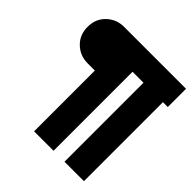

<svg xmlns="http://www.w3.org/2000/svg" viewBox="-209 -859 1117 1117"><g transform="rotate(45 350.0 -300.0)"><path d="M240 100H400V-700H240ZM290 -550H690V-700H290ZM490 100H650V-700H490ZM180 -400H295L265 -600H445V-700H180Q118 -700 74 -658Q30 -616 30 -550Q30 -484 74 -442Q118 -400 180 -400Z"/></g></svg>

Font: Millimetre
Style: Extrablack
Weight: 900
Designer: Jérémy Landes
Version: Version 1.0